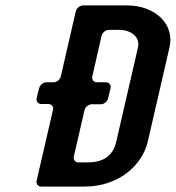

<svg xmlns="http://www.w3.org/2000/svg" viewBox="-20 -687 647 707"><path d="M132 -304H158C170 -304 178 -294 175 -282L115 -22C112 -10 120 0 132 0H291C419 0 504 -80 524 -165L604 -512C625 -601 547 -667 449 -667H286C274 -667 262 -657 259 -645L204 -406C201 -394 189 -384 177 -384H151C139 -384 127 -374 124 -362L115 -326C112 -314 120 -304 132 -304ZM378 -325 387 -362C390 -374 382 -384 370 -384H337C325 -384 317 -394 320 -406L354 -555C357 -567 369 -577 381 -577H419C462 -577 497 -551 488 -512L408 -165C398 -121 369 -89 303 -89H269C257 -89 249 -99 252 -111L291 -281C294 -293 306 -303 318 -303H351C363 -303 375 -313 378 -325Z"/></svg>

Font: DIN Rundschrift
Style: BreitKursiv
Weight: 400
Width: 7
Version: Version 1.027